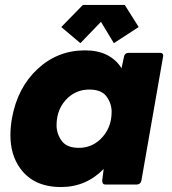

<svg xmlns="http://www.w3.org/2000/svg" viewBox="-20 -744 695 774"><path d="M298 -148Q347 -148 383 -181Q430 -225 430 -293Q430 -327 409.5 -355Q389 -383 340 -383Q291 -383 255 -351Q208 -308 208 -239Q208 -205 228.5 -176.5Q249 -148 298 -148ZM226 10Q115 10 61 -66Q22 -120 22 -199Q22 -231 28 -266Q50 -390 131 -465.5Q212 -541 323 -541Q424 -541 470 -469L480 -516Q483 -531 499 -531H625Q638 -531 638 -519L550 -16Q547 -1 531 0H405Q392 0 392 -16L398 -63Q327 10 226 10ZM439 -570 387 -656 304 -570 227 -635 314 -724H483L539 -635Z"/></svg>

Font: YamahaIndonesia935. App XBold
Style: Italic
Weight: 800
Italic angle: -10°
Designer: Dalton Maag Ltd
Foundry: Dalton Maag Ltd
Version: Version 1.002; January 01, 2024; Regular/Italic